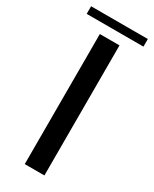

<svg xmlns="http://www.w3.org/2000/svg" viewBox="-225 -814 691 863"><g transform="rotate(30 121.0 -382.0)"><path d="M70.5 0H172.5V-675H70.5ZM-26 -724H268.5V-763.5H-26Z"/></g></svg>

Font: Anybody UltraCondensed Thin
Style: Regular
Weight: 400
Version: Version 1.111